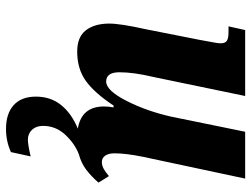

<svg xmlns="http://www.w3.org/2000/svg" viewBox="-116 -460 816 623"><g transform="rotate(90 291.5 -148.0)"><path d="M388 120Q388 142 400.5 155.5Q413 169 433 169Q449 169 487 160L473 224Q438 240 398 240Q348 240 320.5 215Q293 190 293 143Q293 95 320.5 61Q348 27 397 7Q325 -5 325 -78Q325 -93 328 -109H322Q281 -47 242 -19Q203 9 147 9Q99 9 77.5 -19.5Q56 -48 56 -95Q56 -131 74 -212L109 -389Q110 -393 113 -411Q120 -446 120 -457Q120 -471 112 -476.5Q104 -482 84 -482H65L77 -536H291L229 -237Q214 -174 214 -128Q214 -85 244 -85Q273 -85 306.5 -150.5Q340 -216 358 -296L407 -536H559L488 -203Q477 -148 477 -112Q477 -93 484.5 -82Q492 -71 505 -71Q516 -71 526.5 -76.5Q537 -82 551 -94L572 -60Q552 -37 530.5 -20.5Q509 -4 479 4Q444 18 416 48.5Q388 79 388 120Z"/></g></svg>

Font: Noto Serif CondExtraBold
Style: Italic
Weight: 800
Width: 3
Italic angle: -12°
Designer: Monotype Design Team
Foundry: Monotype Imaging Inc.
Version: Version 1.001